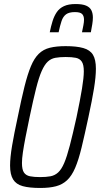

<svg xmlns="http://www.w3.org/2000/svg" viewBox="-20 -925 496 953"><path d="M180 8Q126 8 93 -1Q60 -10 45 -34.5Q30 -59 30 -103Q30 -143 40 -202Q50 -261 68 -344Q86 -433 101.5 -495Q117 -557 133.5 -596.5Q150 -636 172.5 -658Q195 -680 227.5 -688Q260 -696 306 -696Q360 -696 393.5 -686.5Q427 -677 441.5 -653Q456 -629 456 -584Q456 -544 446.5 -485.5Q437 -427 419 -344Q400 -255 385 -193Q370 -131 353 -91.5Q336 -52 313 -30.5Q290 -9 258 -0.5Q226 8 180 8ZM179 -46Q209 -46 230.5 -50Q252 -54 268.5 -69Q285 -84 298.5 -115.5Q312 -147 326.5 -202.5Q341 -258 360 -344Q378 -430 387 -485Q396 -540 396 -571Q396 -604 386 -619Q376 -634 356.5 -638Q337 -642 306 -642Q276 -642 254.5 -638Q233 -634 217 -619Q201 -604 187 -572.5Q173 -541 159 -485.5Q145 -430 127 -344Q115 -287 106.5 -243Q98 -199 93.5 -168Q89 -137 89 -116Q89 -83 99 -68.5Q109 -54 129 -50Q149 -46 179 -46ZM227 -765Q233 -795 241 -820.5Q249 -846 262 -865Q275 -884 297.5 -894.5Q320 -905 355 -905Q389 -905 407.5 -897Q426 -889 433.5 -874Q441 -859 441 -838Q441 -823 438 -804.5Q435 -786 431 -765H387Q391 -784 394 -800Q397 -816 397 -827Q397 -846 387.5 -855.5Q378 -865 352 -865Q323 -865 308 -854Q293 -843 285.5 -820.5Q278 -798 271 -765Z"/></svg>

Font: Saira Condensed Light
Style: Italic
Weight: 300
Width: 3
Italic angle: -12°
Designer: Hector Gatti with collaboration of the Omnibus-Type team
Foundry: Omnibus-Type
Version: Version 1.101